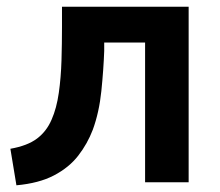

<svg xmlns="http://www.w3.org/2000/svg" viewBox="-20 -544 657 573"><path d="M29 9 11 -100Q62 -109 90.5 -130.5Q119 -152 134 -187Q149 -221 155.5 -267Q162 -313 163.5 -363.5Q165 -414 165 -463V-524H543V0H413V-417H291V-392Q289 -336 282.5 -272.5Q276 -209 257 -157Q241 -115 213.5 -79.5Q186 -44 141 -20.5Q96 3 29 9Z"/></svg>

Font: Ubuntu Sans
Style: Bold
Weight: 700
Designer: Dalton Maag Ltd
Foundry: Dalton Maag Ltd
Version: Version 1.006; ttfautohint (v1.8.4.7-5d5b)